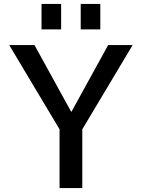

<svg xmlns="http://www.w3.org/2000/svg" viewBox="-20 -960 724 980"><path d="M392 -810V-940H492V-810ZM192 -810V-940H292V-810ZM156 -730 343 -390H345L532 -730H657L400 -300V0H284V-300L27 -730Z"/></svg>

Font: Mplus 1p Medium
Style: Regular
Weight: 500
Version: Version 1.061